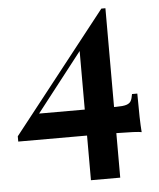

<svg xmlns="http://www.w3.org/2000/svg" viewBox="-50 -574 628 759"><g transform="rotate(-5 264.0 -195.0)"><path d="M396.5 -35.6V141.1H280.3V-36.1H7.3V-57.1L380.4 -531.2H396.5V-139.2H404.8Q432.1 -139.2 445.3 -143.3Q458.5 -147.5 463.6 -156.5Q468.8 -165.5 471.7 -184.1H492.7Q492.7 -77.6 496.6 -30.8Q480.5 -34.7 396.5 -35.6ZM280.3 -371.6 99.1 -139.2H280.3Z"/></g></svg>

Font: TypoPRO Playfair Display SC
Style: Bold
Weight: 700
Designer: Claus Eggers Sørensen
Foundry: Claus Eggers Sørensen
Version: Version 1.004;PS 001.004;hotconv 1.0.70;makeotf.lib2.5.58329